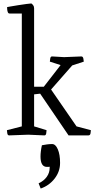

<svg xmlns="http://www.w3.org/2000/svg" viewBox="-20 -782 545 1109"><path d="M34 0Q24 1 22 -12.5Q20 -26 20 -30L106 -52V-704H35Q28 -704 25 -712Q22 -720 21.5 -729Q21 -738 21 -741Q21 -741 40 -744.5Q59 -748 85 -752Q111 -756 133 -759Q155 -762 161 -762Q166 -759 171.5 -752Q177 -745 177 -734V-281H233L330 -406L268 -426Q268 -430 270 -443.5Q272 -457 282 -456L350 -452L450 -456Q459 -456 461.5 -443.5Q464 -431 464 -426L397 -404L275 -265L422 -52L505 -30Q505 -25 503 -12.5Q501 0 491 0H376L212 -241L177 -237V-52L249 -30Q249 -25 247 -12Q245 1 235 0L143 -4ZM215 307 203 277Q233 263 250 239.5Q267 216 267 186V181Q262 182 259 182Q256 182 251 182Q214 182 214 122Q214 108 216 91.5Q218 75 222 57Q236 54 252 52Q268 50 281 50Q301 50 314 80.5Q327 111 327 159Q327 209 295.5 249.5Q264 290 215 307Z"/></svg>

Font: Mate
Style: Regular
Weight: 400
Designer: Eduardo Rodriguez Tunni
Foundry: Eduardo Rodriguez Tunni
Version: Version 1.003; ttfautohint (v1.8.4.7-5d5b);gftools[0.9.24]